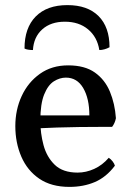

<svg xmlns="http://www.w3.org/2000/svg" viewBox="-20 -723 514 752"><path d="M252 9Q181 9 134 -23Q87 -55 63.5 -109.5Q40 -164 40 -229Q40 -293 65 -347Q90 -401 136.5 -434Q183 -467 247 -467Q312 -467 351.5 -439Q391 -411 410.5 -364Q430 -317 434 -260Q430 -240 419 -226Q402 -226 368 -226Q334 -226 291 -225.5Q248 -225 203 -223.5Q158 -222 118 -220V-271H330Q330 -337 306 -378Q282 -419 238 -419Q214 -419 191 -404.5Q168 -390 153 -353Q138 -316 138 -250Q138 -201 150.5 -154.5Q163 -108 194.5 -77.5Q226 -47 284 -47Q317 -47 349 -61.5Q381 -76 406 -105Q414 -100 421 -91Q428 -82 430 -74Q396 -29 351.5 -10Q307 9 252 9ZM76 -533Q76 -614 120 -658.5Q164 -703 244 -703Q323 -703 366 -660Q409 -617 409 -538Q400 -533 389.5 -530Q379 -527 369 -527Q361 -578 325 -608Q289 -638 234 -638Q179 -638 145.5 -608Q112 -578 109 -527Q99 -527 90 -528.5Q81 -530 76 -533Z"/></svg>

Font: Vollkorn
Style: Regular
Weight: 400
Designer: Friedrich Althausen
Foundry: Friedrich Althausen
Version: Version 4.104